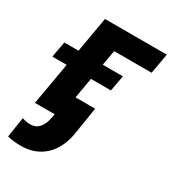

<svg xmlns="http://www.w3.org/2000/svg" viewBox="-182 -626 845 942"><g transform="rotate(30 241.0 -155.0)"><path d="M461.9 -414.1H249.5L177.7 0H40L131.8 -528.3H481.9ZM332.5 -239.3H0.5L16.6 -328.6H348.6ZM310.1 -123 287.6 19Q274.9 113.8 220.7 166Q166.5 218.3 81.1 217.3Q48.8 217.3 8.3 208.5L25.9 95.2Q51.8 103 72.3 103Q132.8 103 148.4 19.5L171.9 -123Z"/></g></svg>

Font: RobotoInd
Style: Bold Italic
Weight: 700
Italic angle: -12°
Designer: Google
Version: Version 2.001150; 2014